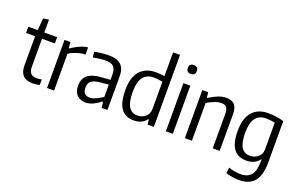

<svg xmlns="http://www.w3.org/2000/svg" viewBox="-113 -1306 3171 2025"><g transform="rotate(20 1473.0 -294.0)"><path d="M259 6Q115 6 115 -141V-470H14V-540H119L130 -675L193 -685V-540H337V-470H193V-156Q193 -59 278 -59Q290 -59 306 -60.5Q322 -62 337 -67V-3Q296 6 259 6Z M420 -540H486L492 -472H497Q528 -494 571.5 -516Q615 -538 660 -549H681V-469H651Q607 -462 567.5 -447.5Q528 -433 499 -413V0H420Z M853 5Q790 5 754.5 -32.5Q719 -70 719 -137Q719 -213 766 -253.5Q813 -294 913 -302L1020 -310V-361Q1020 -429 994 -456.5Q968 -484 902 -484Q875 -484 836.5 -479.5Q798 -475 763 -467L756 -530Q844 -547 916 -547Q1010 -547 1054 -505.5Q1098 -464 1098 -376V0H1033L1025 -66H1019Q982 -37 940 -16Q898 5 853 5ZM880 -58Q897 -58 915.5 -64Q934 -70 952.5 -79Q971 -88 988 -98.5Q1005 -109 1020 -118V-256L931 -248Q859 -241 829 -217.5Q799 -194 799 -143Q799 -58 880 -58Z M1394 9Q1298 9 1250.5 -58Q1203 -125 1203 -265Q1203 -405 1266 -477Q1329 -549 1443 -549Q1467 -549 1490 -547Q1513 -545 1541 -541V-808H1619V0H1549L1542 -58H1538Q1488 9 1394 9ZM1413 -53Q1438 -53 1461 -61Q1484 -69 1502 -84.5Q1520 -100 1530.5 -122Q1541 -144 1541 -172V-478Q1514 -483 1490.5 -486Q1467 -489 1441 -489Q1363 -489 1323 -436.5Q1283 -384 1283 -271Q1283 -159 1315.5 -106Q1348 -53 1413 -53Z M1793 -658Q1743 -658 1743 -708Q1743 -757 1793 -757Q1844 -757 1844 -708Q1844 -658 1793 -658ZM1754 -540H1832V0H1754Z M1967 -540H2033L2039 -480H2044Q2104 -517 2148.5 -533.5Q2193 -550 2235 -550Q2298 -550 2328 -516Q2358 -482 2358 -406V0H2280V-384Q2280 -436 2262 -458Q2244 -480 2206 -480Q2171 -480 2131 -465.5Q2091 -451 2046 -424V0H1967Z M2654 220Q2616 220 2578 214Q2540 208 2505 197L2512 132Q2582 156 2647 156Q2724 156 2763.5 111.5Q2803 67 2804 -40V-66H2800Q2750 1 2656 1Q2559 1 2511.5 -64Q2464 -129 2464 -266Q2464 -405 2527 -477Q2590 -549 2704 -549Q2748 -549 2790 -543.5Q2832 -538 2881 -524V-60Q2881 16 2866 69Q2851 122 2821.5 155.5Q2792 189 2750 204.5Q2708 220 2654 220ZM2674 -60Q2699 -60 2722 -68Q2745 -76 2763 -91Q2781 -106 2791.5 -127Q2802 -148 2802 -175V-478Q2774 -483 2751 -486Q2728 -489 2703 -489Q2625 -489 2585 -436.5Q2545 -384 2545 -272Q2545 -163 2577 -111.5Q2609 -60 2674 -60Z"/></g></svg>

Font: Encode Sans Condensed
Style: Regular
Weight: 400
Designer: Pablo Impallari, Andres Torresi
Foundry: Pablo Impallari, Andres Torresi
Version: Version 1.000; ttfautohint (v1.00) -l 8 -r 50 -G 200 -x 14 -